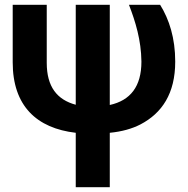

<svg xmlns="http://www.w3.org/2000/svg" viewBox="-20 -548 784 801"><path d="M296 6V233H438V6C489 1 531 -11 566 -29C656 -76 711 -158 711 -291C711 -389 686 -467 648 -528H518C545 -458 569 -381 570 -291C570 -187 524 -129 438 -110V-528H296V-111C218 -132 175 -186 175 -286V-528H33V-288C33 -106 133 -13 296 6Z"/></svg>

Font: Asimov
Style: Regular
Weight: 500
Designer: Google
Version: Version 2.000980; 2014